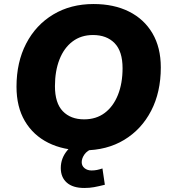

<svg xmlns="http://www.w3.org/2000/svg" viewBox="-20 -736 847 954"><path d="M396 11Q295 11 220 -26.5Q145 -64 103.5 -134.5Q62 -205 62 -305Q62 -427 110 -519.5Q158 -612 244.5 -664Q331 -716 445 -716Q546 -716 621 -678.5Q696 -641 737.5 -570.5Q779 -500 779 -401Q779 -278 731 -185.5Q683 -93 597 -41Q511 11 396 11ZM398 -143Q458 -143 500.5 -175Q543 -207 566 -264.5Q589 -322 589 -397Q589 -481 549.5 -521.5Q510 -562 442 -562Q383 -562 340.5 -530Q298 -498 275.5 -440.5Q253 -383 253 -308Q253 -224 292 -183.5Q331 -143 398 -143ZM399 198Q342 198 312 171.5Q282 145 282 99Q282 49 316 9.5Q350 -30 402 -48L445 0Q413 12 399.5 31.5Q386 51 386 70Q386 88 400 99.5Q414 111 435 111Q449 111 461.5 108.5Q474 106 489 101L501 182Q469 190 447 194Q425 198 399 198Z"/></svg>

Font: Nunito Sans Black
Style: Italic
Weight: 900
Italic angle: -9°
Designer: Vernon Adams
Foundry: Vernon Adams
Version: Version 3.006; ttfautohint (v1.8.3)